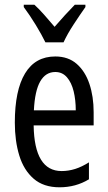

<svg xmlns="http://www.w3.org/2000/svg" viewBox="-20 -786 458 816"><path d="M215 -546Q270 -546 306 -514.5Q342 -483 360 -429.5Q378 -376 378 -309V-253H123Q126 -59 242 -59Q271 -59 299.5 -68Q328 -77 358 -96V-24Q302 10 233 10Q165 10 123 -26.5Q81 -63 62 -125Q43 -187 43 -265Q43 -402 86.5 -474Q130 -546 215 -546ZM215 -480Q174 -480 151 -440Q128 -400 124 -317H302Q302 -361 293 -398Q284 -435 264.5 -457.5Q245 -480 215 -480ZM173 -606Q157 -639 132 -680Q107 -721 81 -756V-766H126Q145 -749 167.5 -723.5Q190 -698 212 -672Q238 -702 255.5 -721Q273 -740 298 -766H343V-756Q321 -725 293.5 -683Q266 -641 250 -606Z"/></svg>

Font: Noto Sans Tamil ExtraCondensed
Style: Regular
Weight: 400
Width: 2
Designer: Jelle Bosma - Monotype Design Team
Foundry: Monotype Imaging Inc.
Version: Version 2.004; ttfautohint (v1.8.4.7-5d5b)